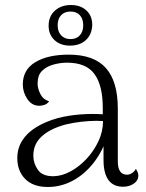

<svg xmlns="http://www.w3.org/2000/svg" viewBox="-20 -735 583 766"><path d="M471 10Q432 10 412.5 -17Q393 -44 393 -97V-204L409 -194Q390 -132 353.5 -85.5Q317 -39 270 -14Q223 11 171 11Q112 11 80.5 -21Q49 -53 49 -104Q49 -143 68.5 -174Q88 -205 124.5 -227.5Q161 -250 211 -264Q254 -275 301.5 -278.5Q349 -282 390 -279V-305Q390 -394 357 -439.5Q324 -485 247 -485Q221 -485 193.5 -477.5Q166 -470 148 -452.5Q130 -435 130 -401Q130 -382 141 -360Q152 -338 176 -331Q168 -320 157 -316.5Q146 -313 137 -313Q107 -313 89 -340Q71 -367 71 -398Q71 -457 121 -487Q171 -517 254 -517Q355 -517 402.5 -463.5Q450 -410 450 -302V-91Q450 -38 487 -38Q496 -38 506 -44Q516 -50 522 -61Q527 -54 529.5 -47Q532 -40 532 -34Q532 -15 514 -2.5Q496 10 471 10ZM195 -32Q228 -33 262 -51.5Q296 -70 325 -101Q354 -132 372.5 -171Q391 -210 391 -252Q367 -254 335.5 -252Q304 -250 274 -245Q244 -240 221 -232Q170 -215 141.5 -186Q113 -157 113 -114Q113 -83 131.5 -57Q150 -31 195 -32ZM263 -715Q301 -715 324.5 -693.5Q348 -672 348 -636Q347 -598 323 -575.5Q299 -553 259 -553Q221 -553 197.5 -575Q174 -597 174 -632Q174 -670 199 -692.5Q224 -715 263 -715ZM261 -689Q238 -689 224 -674.5Q210 -660 210 -634Q210 -609 224 -594Q238 -579 261 -579Q285 -579 298.5 -594Q312 -609 312 -634Q312 -660 298.5 -674.5Q285 -689 261 -689Z"/></svg>

Font: Arima Light
Style: Regular
Weight: 300
Designer: Joana Correia and Natanael Gama
Foundry: NDISCOVER
Version: Version 1.101;gftools[0.9.23]